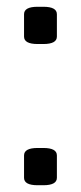

<svg xmlns="http://www.w3.org/2000/svg" viewBox="-20 -545 238 567"><path d="M51 -437V-503Q51 -525 91 -525H108Q148 -525 148 -503V-437Q148 -415 108 -415H91Q51 -415 51 -437ZM51 -20V-86Q51 -108 91 -108H108Q148 -108 148 -86V-20Q148 2 108 2H91Q51 2 51 -20Z"/></svg>

Font: Asap-Regular
Style: Regular
Weight: 400
Designer: Pablo Cosgaya
Foundry: Omnibus-Type
Version: Version 2.000; ttfautohint (v1.8)